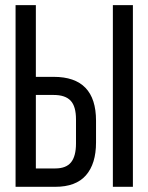

<svg xmlns="http://www.w3.org/2000/svg" viewBox="-20 -720 572 740"><path d="M118.2 -423.8H187Q350.1 -423.8 350.1 -254.9V-170.9Q350.1 -88.9 311.3 -44.4Q272.5 0 192.9 0H40V-700.2H118.2ZM415 -700.2H492.2V0H415ZM118.2 -70.8H192.9Q234.9 -70.8 253.9 -94.5Q272.9 -118.2 272.9 -167V-259.8Q272.9 -310.1 252.2 -332Q231.4 -354 187 -354H118.2Z"/></svg>

Font: Bebas Neue Regular
Style: Regular
Weight: 400
Designer: Ryoichi Tsunekawa
Foundry: Ryoichi Tsunekawa
Version: Version 001.003